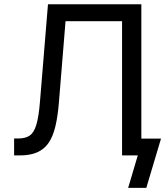

<svg xmlns="http://www.w3.org/2000/svg" viewBox="-20 -748 795 924"><path d="M47.9 0V-81.5H67.4Q101.6 -81.5 122.3 -95.2Q143.1 -108.9 154.8 -147.2Q166.5 -185.5 172.4 -259.3L210.9 -727.5H660.2V0H567.4V-646H295.4L263.2 -251.5Q257.8 -186.5 246.3 -138.9Q234.9 -91.3 213.9 -60.5Q192.9 -29.8 158.9 -14.9Q125 0 74.7 0ZM596.7 156.2 643.1 0H611.3V-81.1H754.9L684.1 156.2Z"/></svg>

Font: Inter Variable
Style: Regular
Weight: 400
Designer: Rasmus Andersson
Foundry: rsms
Version: Version 4.001;git-9221beed3